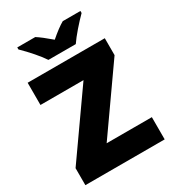

<svg xmlns="http://www.w3.org/2000/svg" viewBox="-219 -1049 1049 1166"><g transform="rotate(-30 305.5 -465.5)"><path d="M585.9 0H29.8V-119.1L338.9 -558.1H37.1V-713.9H578.1V-595.2L269 -155.8H585.9ZM532.7 -931.2V-917Q500.5 -884.8 464.8 -843.8Q429.2 -802.7 407.7 -771H215.8Q196.8 -800.3 161.9 -840.6Q127 -880.9 89.8 -917V-931.2H215.8Q249.5 -910.2 310.5 -857.9Q367.7 -907.7 408.7 -931.2Z"/></g></svg>

Font: Open Sans ExtBd
Style: Bold
Weight: 800
Foundry: Ascender Corporation
Version: Version 1.10